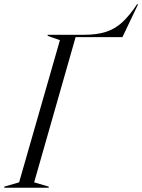

<svg xmlns="http://www.w3.org/2000/svg" viewBox="-73 -874 663 894"><path d="M-53 -5 16 -25 206 -687 149 -707V-712H317Q378 -712 420 -725.5Q462 -739 495.5 -769.5Q529 -800 565 -854H570L497 -701H279L86 -25L154 -5V0H-53Z"/></svg>

Font: Nyght Serif Light Italic
Style: Regular
Weight: 300
Italic angle: -16°
Designer: Maksym Kobuzan
Version: Version 0.410